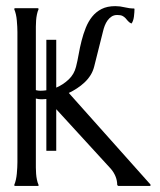

<svg xmlns="http://www.w3.org/2000/svg" viewBox="-20 -615 529 635"><path d="M133.3 -287.6Q128.9 -287.1 124.8 -286.9Q120.6 -286.6 116.2 -286.6Q108.4 -286.6 98.6 -289.1V-78.6Q98.6 -70.8 98.6 -60.8Q98.6 -50.8 99.4 -40.5Q100.1 -30.3 102.1 -20.8Q104 -11.2 107.4 -3.9V-1L106.9 0H30.3Q29.8 0 28.8 -0.5Q27.8 -1 27.3 -1V-3.9Q30.3 -10.7 32.5 -20.5Q34.7 -30.3 35.6 -40.5Q36.6 -50.8 37.1 -61Q37.6 -71.3 37.6 -78.6V-509.3Q37.6 -516.6 37.1 -526.6Q36.6 -536.6 35.6 -547.4Q34.7 -558.1 32.5 -567.6Q30.3 -577.1 27.3 -584V-586.9Q27.8 -586.9 28.8 -587.4Q29.8 -587.9 30.3 -587.9H105L106.9 -586.9H107.4V-584Q104 -576.7 102.1 -567.1Q100.1 -557.6 99.4 -547.4Q98.6 -537.1 98.6 -527.1Q98.6 -517.1 98.6 -509.3V-316.9Q102.5 -315.9 106.2 -315.4Q109.9 -314.9 113.8 -314.9Q123.5 -314.9 133.3 -316.4V-483.4H166V-325.2Q189 -335 207 -352.1Q225.1 -369.1 231.4 -394Q236.3 -413.1 240.2 -435.5Q244.1 -458 249.8 -480.2Q255.4 -502.4 263.7 -523.2Q272 -543.9 284.7 -559.8Q297.4 -575.7 315.9 -585.2Q334.5 -594.7 361.3 -594.7Q377 -594.7 392.6 -590.8Q408.2 -586.9 423.8 -586.9L424.8 -585Q424.8 -580.6 424.3 -573.7Q423.8 -566.9 422.9 -559.6Q421.9 -552.2 419.7 -546.1Q417.5 -540 414.6 -537.1Q406.7 -541 402.8 -545.9Q398.9 -550.8 394.8 -555.2Q390.6 -559.6 384.8 -562.5Q378.9 -565.4 367.7 -565.4Q356.9 -565.4 349.1 -560.3Q341.3 -555.2 335.7 -547.4Q330.1 -539.6 326.4 -530Q322.8 -520.5 320.8 -511.7L291.5 -395Q287.6 -379.4 279.3 -366.2Q271 -353 259.5 -342.3Q248 -331.5 234.6 -322.8Q221.2 -314 207.5 -307.6L477.5 -4.9L478.5 -2L475.6 0H371.1L367.7 -2.9Q367.7 -17.6 362.1 -31.5Q356.4 -45.4 346.7 -56.6L166 -253.9V-116.2H133.3Z"/></svg>

Font: CAT Linz
Style: Regular
Weight: 400
Designer: Peter Wiegel
Foundry: Peter Wiegel
Version: Version 1.08